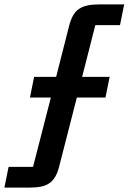

<svg xmlns="http://www.w3.org/2000/svg" viewBox="-74 -718 584 872"><path d="M-35 40H76L157 -275H62L81 -369H181L240 -601Q247 -628 257.5 -647Q268 -666 284 -677Q300 -688 322.5 -693Q345 -698 376 -698H490L471 -604H359L299 -369H424L405 -275H275L195 37Q188 65 177.5 83.5Q167 102 151 113.5Q135 125 112.5 129.5Q90 134 59 134H-54Z"/></svg>

Font: IBM Plex Sans Cond SmBld
Style: Italic
Weight: 600
Width: 3
Italic angle: -11°
Designer: Mike Abbink, Paul van der Laan, Pieter van Rosmalen
Foundry: Bold Monday
Version: Version 1.3